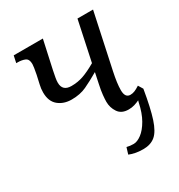

<svg xmlns="http://www.w3.org/2000/svg" viewBox="-180 -656 935 1004"><g transform="rotate(-30 287.5 -154.0)"><path d="M393 228Q366 228 345 223.5Q324 219 310 213L322 174Q341 179 363 179Q385 179 411 159.5Q437 140 459.5 101Q482 62 494 4L497 -7Q483 0 466.5 5Q450 10 431 10Q388 10 368.5 -19Q349 -48 349 -83Q349 -99 351.5 -124Q354 -149 361 -181L375 -248Q327 -220 288.5 -202Q250 -184 199 -184Q151 -184 119 -210.5Q87 -237 87 -291Q87 -314 92.5 -336.5Q98 -359 104 -388Q113 -434 113 -448Q113 -478 94.5 -486Q76 -494 50 -494H42L51 -536H227L190 -367Q185 -343 182 -326Q179 -309 179 -297Q179 -246 233 -246Q271 -246 304.5 -257.5Q338 -269 385 -296L436 -536H530L459 -204Q452 -171 448.5 -145Q445 -119 445 -98Q445 -52 477 -52Q491 -52 504 -57.5Q517 -63 534 -74L551 -46Q533 62 513.5 121.5Q494 181 466 204.5Q438 228 393 228Z"/></g></svg>

Font: Noto Serif SemiCondensed
Style: Italic
Weight: 400
Width: 4
Italic angle: -12°
Designer: Monotype Design Team
Foundry: Monotype Imaging Inc.
Version: Version 2.013